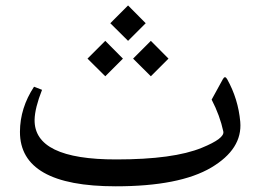

<svg xmlns="http://www.w3.org/2000/svg" viewBox="-20 -628 934 691"><path d="M522.9 -481 586.4 -417 522.9 -353.5 459 -417ZM358.9 -481 422.4 -417 358.9 -353.5 294.9 -417ZM440.9 -608.4 504.4 -544.4 440.9 -481 377 -544.4ZM396.5 42.5Q51.3 42.5 51.8 -153.8Q52.2 -239.7 102.5 -315.9L131.3 -304.7Q105.5 -239.3 104.5 -197.3Q102.1 -53.7 398.9 -54.2Q604.5 -54.2 706.5 -96.2Q789.1 -129.9 783.7 -154.8Q771.5 -211.9 741.7 -269.5L782.2 -343.3Q789.6 -356.9 797.4 -343.3Q837.4 -272 844.7 -189.5Q853 -91.8 740.2 -24.9Q626 42.5 396.5 42.5Z"/></svg>

Font: Parastoo WOL
Style: WOL
Weight: 400
Foundry: Saber Rastikerdar (saber.rastikerdar@gmail.com)
Version: Version 1.0.0-alpha5